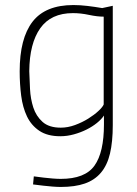

<svg xmlns="http://www.w3.org/2000/svg" viewBox="-20 -529 544 761"><path d="M221 212Q207 212 188 210.5Q169 209 152 207Q132 205 111 202L114 170Q134 173 153 175Q170 177 188.5 178.5Q207 180 221 180Q317 180 354.5 127.5Q392 75 392 -36V-71Q382 -56 364 -41.5Q346 -27 323 -15.5Q300 -4 273 3.5Q246 11 219 11Q168 11 136 -10.5Q104 -32 87 -67.5Q70 -103 64 -149.5Q58 -196 58 -246Q58 -377 109 -443Q160 -509 271 -509Q297 -509 326.5 -505.5Q356 -502 385 -497L427 -506V-33Q427 33 416 79.5Q405 126 380 155.5Q355 185 316 198.5Q277 212 221 212ZM221 -23Q249 -23 277.5 -33.5Q306 -44 330 -59Q354 -74 370.5 -89.5Q387 -105 391 -115V-463Q365 -463 332.5 -470Q300 -477 269 -477Q182 -477 139.5 -417Q97 -357 96 -247Q97 -215 99 -176Q101 -137 112 -103Q123 -69 148.5 -46Q174 -23 221 -23Z"/></svg>

Font: Panefresco 1wt
Style: Regular
Weight: 250
Version: Version 1.000